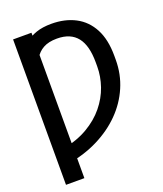

<svg xmlns="http://www.w3.org/2000/svg" viewBox="-167 -845 979 1156"><g transform="rotate(-20 322.5 -266.5)"><path d="M170.9 -727.5V204.1H53.2V-727.5ZM112.3 88.9V-5.9Q205.6 -23.4 273.4 -63.2Q341.3 -103 385.7 -157.5Q430.2 -211.9 451.9 -274.7Q473.6 -337.4 473.6 -400.9V-428.2Q473.6 -481 463.4 -521Q453.1 -561 432.1 -587.9Q411.1 -614.7 378.9 -628.4Q346.7 -642.1 302.2 -642.1Q248.5 -642.1 214.4 -623Q180.2 -604 161.4 -570.3Q142.6 -536.6 133.8 -491.2V-684.6Q162.1 -708.5 203.1 -722.9Q244.1 -737.3 301.3 -737.3Q388.2 -737.3 453.9 -702.9Q519.5 -668.5 555.9 -599.6Q592.3 -530.8 592.3 -426.3V-400.9Q592.3 -308.6 557.1 -227.1Q522 -145.5 457.8 -80.8Q393.6 -16.1 305.7 27.8Q217.8 71.8 112.3 88.9Z"/></g></svg>

Font: Inter 28pt Medium
Style: Regular
Weight: 500
Designer: Rasmus Andersson
Foundry: rsms
Version: Version 4.001;git-66647c0bb